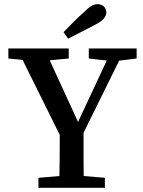

<svg xmlns="http://www.w3.org/2000/svg" viewBox="-20 -899 683 919"><path d="M164 0V-48L307 -60H338L482 -48V0ZM264 0Q264 -34 264.5 -68.5Q265 -103 265.5 -139.5Q266 -176 266 -216.5Q266 -257 266 -303H380Q380 -257 380 -217Q380 -177 380 -140.5Q380 -104 380.5 -69Q381 -34 382 0ZM283 -219 61 -667H192L367 -286H341L361 -331L518 -667H579L358 -219ZM20 -619V-667H309V-619L181 -607H144ZM405 -619V-667H634V-619L537 -607H512ZM284 -745Q308 -770 332.5 -794.5Q357 -819 382 -841Q403 -862 417.5 -870.5Q432 -879 447 -879Q465 -879 477 -868Q489 -857 489 -840Q489 -826 478.5 -812Q468 -798 438 -782Q405 -765 372.5 -748Q340 -731 306 -714Z"/></svg>

Font: Source Serif 4 18pt Medium
Style: Regular
Weight: 500
Designer: Frank Grießhammer
Foundry: Adobe Systems Incorporated
Version: Version 4.004;hotconv 1.0.116;makeotfexe 2.5.65601